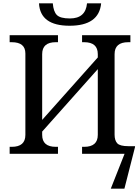

<svg xmlns="http://www.w3.org/2000/svg" viewBox="-20 -926 843 1156"><path d="M588.9 -905.8Q576.2 -771 398.9 -771Q222.2 -771 214.8 -905.8H297.9Q301.8 -856.4 322.3 -835.7Q342.8 -814.9 400.9 -814.9Q495.6 -814.9 503.9 -905.8ZM669.9 -115.2Q669.9 -80.6 686 -63.2Q702.1 -45.9 752.9 -45.9H793V-41L729 210H647L730 0H474.1V-42H486.8Q568.8 -42 568.8 -113.8V-509.8L233.9 -133.8V-113.8Q233.9 -42 315.9 -42H329.1V0H38.1V-42H50.8Q132.8 -42 132.8 -113.8V-604Q132.8 -671.9 50.8 -671.9H38.1V-713.9H329.1V-671.9H315.9Q233.9 -671.9 233.9 -600.1V-204.1L568.8 -580.1V-600.1Q568.8 -671.9 486.8 -671.9H474.1V-713.9H765.1V-671.9H752Q669.9 -671.9 669.9 -600.1Z"/></svg>

Font: Droid Serif
Style: Regular
Weight: 400
Designer: Monotype Design team
Foundry: Monotype Imaging Inc.
Version: Version 1.03